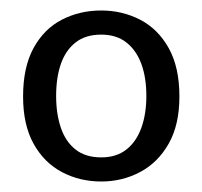

<svg xmlns="http://www.w3.org/2000/svg" viewBox="-20 -621 385 366"><path d="M173 -275Q132 -275 98 -293Q64 -311 44 -347Q24 -383 24 -437Q24 -493 44 -529.5Q64 -566 98 -583.5Q132 -601 173 -601Q213 -601 247 -583.5Q281 -566 301.5 -529.5Q322 -493 322 -437Q322 -383 301.5 -347Q281 -311 247 -293Q213 -275 173 -275ZM173 -321Q202 -321 221 -336Q240 -351 249.5 -377.5Q259 -404 259 -438Q259 -473 249.5 -499Q240 -525 221 -540Q202 -555 173 -555Q143 -555 124 -540Q105 -525 96 -499Q87 -473 87 -438Q87 -404 96 -377.5Q105 -351 124 -336Q143 -321 173 -321Z"/></svg>

Font: Murecho Thin
Style: Regular
Weight: 400
Version: Version 1.010